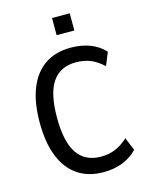

<svg xmlns="http://www.w3.org/2000/svg" viewBox="-133 -985 840 1079"><g transform="rotate(-15 287.5 -446.0)"><path d="M334 10Q246 10 184 -32Q122 -74 90 -155Q58 -236 58 -352Q58 -470 90.5 -550.5Q123 -631 184.5 -672.5Q246 -714 334 -714Q395 -714 445 -695.5Q495 -677 531 -638L500 -562Q464 -596 426 -611.5Q388 -627 341 -627Q251 -627 205 -561Q159 -495 159 -353Q159 -212 205 -145Q251 -78 342 -78Q388 -78 426 -93.5Q464 -109 500 -143L531 -67Q495 -29 445 -9.5Q395 10 334 10ZM277 -802V-902H380V-802Z"/></g></svg>

Font: Nunito Sans 10pt Condensed SemiBold
Style: Regular
Weight: 600
Width: 3
Designer: Vernon Adams
Foundry: Vernon Adams
Version: Version 3.101;gftools[0.9.27]